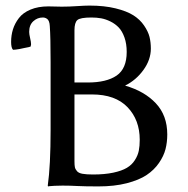

<svg xmlns="http://www.w3.org/2000/svg" viewBox="-20 -668 677 691"><path d="M89.8 -500Q42.5 -488.8 26.9 -488.8Q20 -495.6 20 -517.1Q20 -541 26.6 -562.3Q33.2 -583.5 47.9 -602.8Q62.5 -622.1 89.8 -633.5Q117.2 -645 153.8 -645L202.1 -644Q229 -644 257.6 -646Q286.1 -647.9 301.8 -647.9Q355.5 -647.9 396 -637.9Q436.5 -627.9 460.2 -612.8Q483.9 -597.7 498.5 -576.2Q513.2 -554.7 518.1 -535.2Q522.9 -515.6 522.9 -493.2Q522.9 -453.1 496.3 -416.3Q469.7 -379.4 430.2 -359.9Q500 -339.8 541 -296.1Q582 -252.4 582 -184.1Q582 -156.2 575.7 -131.3Q569.3 -106.4 552 -81.3Q534.7 -56.2 507.6 -38.1Q480.5 -20 436 -8.5Q391.6 2.9 334 2.9Q286.1 2.9 259.5 1.5Q232.9 0 205.1 0Q189.5 0 176.3 0.7Q163.1 1.5 158.2 2L152.8 2.9L151.9 0Q162.1 -71.3 162.1 -200.2V-444.8Q162.1 -535.2 159.2 -574.2Q158.7 -584.5 156 -591.1Q153.3 -597.7 149.2 -600.3Q145 -603 141.6 -604Q138.2 -605 133.8 -605Q114.7 -605 99.9 -591.6Q85 -578.1 85 -553.2Q85 -544.9 88.4 -530.8Q91.8 -516.6 91.8 -508.8Q91.8 -505.9 89.8 -500ZM248 -328.1V-87.9Q248 -73.2 249.5 -66.2Q251 -59.1 257.1 -52Q263.2 -44.9 277.1 -42.5Q291 -40 314.9 -40Q356.9 -40 387.7 -46.6Q418.5 -53.2 436.5 -64Q454.6 -74.7 465.3 -91.6Q476.1 -108.4 479.5 -125.5Q482.9 -142.6 482.9 -165Q482.9 -236.3 439 -282.2Q395 -328.1 311 -328.1ZM248 -559.1V-371.1H295.9Q363.3 -371.1 399.7 -396Q436 -420.9 436 -481Q436 -510.3 428 -533Q419.9 -555.7 407.5 -568.8Q395 -582 377.7 -590.6Q360.4 -599.1 344 -602.1Q327.6 -605 309.1 -605Q268.6 -605 258.3 -595.7Q248 -586.4 248 -559.1Z"/></svg>

Font: Linear Smooth
Style: Regular
Weight: 400
Designer: Philipp H. Poll, Flanker
Foundry: Philipp H. Poll, reworked by Flanker
Version: Version 1.061 | FøM Fix